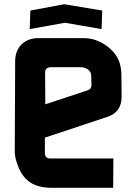

<svg xmlns="http://www.w3.org/2000/svg" viewBox="-20 -891 648 911"><path d="M518 -139 517 0H226Q153 0 113 -33Q72 -67 54 -139Q50 -154 50 -173L52 -606Q54 -653 83 -681Q114 -710 160 -710H379Q436 -710 488 -672Q542 -631 552 -575Q556 -555 556 -538L557 -434Q558 -358 488 -336L193 -238V-160L194 -156Q199 -139 215 -139ZM413 -528Q411 -538 413 -537Q405 -567 369 -572H222Q194 -572 194 -546L195 -396L397 -463Q414 -469 414 -487ZM124 -841 285 -871 465 -841 462 -753 288 -783 121 -753Z"/></svg>

Font: Covid19
Style: Regular
Weight: 400
Designer: Peter Wiegel
Foundry: (c) CAT - Ing. Peter Wiegel.  for Rudolf Maass + Partner GmbH
Version: Version 001.000